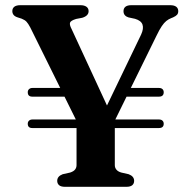

<svg xmlns="http://www.w3.org/2000/svg" viewBox="-20 -720 733 740"><path d="M412.5 -235 295.5 -212.5 96.5 -614.5Q88.5 -629.5 82.2 -636.2Q76 -643 63.5 -648L48 -653Q37 -656.5 32.2 -662.8Q27.5 -669 27.5 -677Q27.5 -688 35.2 -694Q43 -700 58.5 -700H289.5Q305 -700 313.2 -694Q321.5 -688 321.5 -677Q321.5 -659 297 -651.5L273.5 -647Q252 -640.5 249.8 -632.2Q247.5 -624 256 -608L408.5 -278.5L363 -252.5L524 -587Q534.5 -610 529.2 -625.2Q524 -640.5 500.5 -647.5L475 -653Q466.5 -655.5 461.2 -661.5Q456 -667.5 456 -677Q456 -688 463.5 -694Q471 -700 486.5 -700H635.5Q651.5 -700 659.2 -694Q667 -688 667 -677Q667 -668.5 662.5 -663.2Q658 -658 647 -653L639.5 -650Q629.5 -646 621 -639.2Q612.5 -632.5 603.5 -619.2Q594.5 -606 583 -582ZM275 -267.5 422.5 -268.5V-83.5Q422.5 -73.5 428.8 -66Q435 -58.5 447.5 -55L476 -48.5Q497 -40.5 497 -23Q497 -12.5 489.8 -6.2Q482.5 0 467 0H230.5Q215 0 207.8 -6.2Q200.5 -12.5 200.5 -23Q200.5 -40.5 221.5 -48.5L250.5 -55Q264 -59.5 269.5 -66.8Q275 -74 275 -83.5ZM87 -243Q87 -250.5 92 -255Q97 -259.5 105 -259.5H592.5Q601.5 -259.5 606.2 -255Q611 -250.5 611 -243Q611 -226.5 592.5 -226.5H104.5Q87 -226.5 87 -243ZM440.5 -347.5 454 -381H592.5Q601.5 -381 606.2 -376.5Q611 -372 611 -364.5Q611 -347.5 592.5 -347.5ZM87 -364.5Q87 -372 92 -376.5Q97 -381 105 -381H314.5L330 -347.5H104.5Q87 -347.5 87 -364.5Z"/></svg>

Font: Fraunces SemiBold
Style: Regular
Weight: 600
Version: Version 1.000;[b76b70a41]